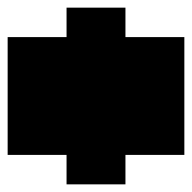

<svg xmlns="http://www.w3.org/2000/svg" viewBox="-20 -790 502 502"><path d="M154 -308V-385H0V-693H154V-770H308V-693H462V-385H308V-308Z"/></svg>

Font: Coral Pixels
Style: Regular
Weight: 400
Designer: Tanukizamurai
Foundry: TanukiFont
Version: Version 1.000; ttfautohint (v1.8.4.7-5d5b)